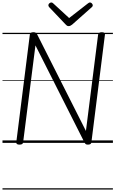

<svg xmlns="http://www.w3.org/2000/svg" viewBox="-20 -1149 928 1544"><path d="M136 14Q109 14 111 -5L220 -871Q221 -881 228 -885.5Q235 -890 248 -890Q260 -890 266.5 -886.5Q273 -883 278 -874L671 -96L769 -871Q771 -881 778 -885.5Q785 -890 799 -890Q826 -890 824 -871L715 -5Q714 5 707 9.5Q700 14 687 14Q676 14 670.5 10.5Q665 7 660 -2L265 -784L166 -5Q165 5 158 9.5Q151 14 136 14ZM704 -1129Q712 -1129 719 -1121.5Q726 -1114 726 -1106Q726 -1102 724.5 -1099Q723 -1096 719 -1092L560 -951Q552 -946 546.5 -942.5Q541 -939 532 -939Q524 -939 518.5 -942.5Q513 -946 508 -952L374 -1093Q371 -1097 370 -1101Q369 -1105 369 -1107Q369 -1116 377 -1122.5Q385 -1129 392 -1129Q398 -1129 402 -1126.5Q406 -1124 410 -1120L536 -1004L685 -1120Q691 -1124 694.5 -1126.5Q698 -1129 704 -1129ZM0 365H888V375H0ZM0 -20H888V0H0ZM0 -505H888V-500H0ZM0 -885H888V-875H0Z"/></svg>

Font: Playwrite GB S Guides
Style: Italic
Weight: 400
Italic angle: -7.01216°
Designer: Veronika Burian, José Scaglione
Foundry: TypeTogether
Version: Version 1.002